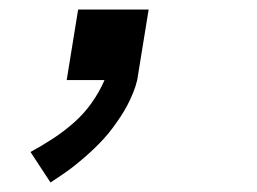

<svg xmlns="http://www.w3.org/2000/svg" viewBox="-20 -168 540 403"><path d="M86 215 44 151Q68 138 91 123Q114 108 135 89.5Q156 71 172 48.5Q188 26 199 1V0H120L144 -148H292L268 0Q265 13 259.5 26.5Q254 40 247.5 52.5Q241 65 233 77Q225 89 216.5 100.5Q208 112 198 123Q188 134 177.5 144Q167 154 156 163.5Q145 173 133.5 182Q122 191 110 199Q98 207 86 215Z"/></svg>

Font: Iosevka SS04 Medium Oblique
Style: Regular
Weight: 500
Italic angle: -9°
Monospace: yes
Designer: Belleve Invis
Foundry: Belleve Invis
Version: Version 19.0.0; ttfautohint (v1.8.4)